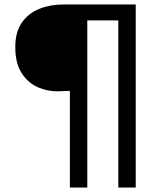

<svg xmlns="http://www.w3.org/2000/svg" viewBox="-20 -720 750 860"><path d="M240 -311Q193.5 -310 149.5 -329.2Q105.5 -348.5 77 -392.5Q48.5 -436.5 48.5 -509Q48.5 -577 78 -619Q107.5 -661 156.5 -680.5Q205.5 -700 264.5 -700H588V120H510V-628.5H371V120H293V-313Z"/></svg>

Font: League Mono
Style: Regular
Weight: 400
Width: 6
Designer: Tyler Finck
Foundry: The League of Moveable Type / Tyler Finck
Version: Version 2.300;RELEASE